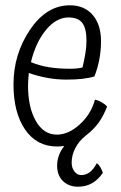

<svg xmlns="http://www.w3.org/2000/svg" viewBox="-20 -544 456 726"><path d="M97 -309Q128 -296 164 -290Q200 -284 247 -284Q259 -284 272.5 -285.5Q286 -287 292 -289Q299 -318 303 -343Q307 -368 307 -389Q307 -437 291 -457.5Q275 -478 239 -478Q193 -478 154 -431Q115 -384 97 -309ZM346 73Q354 79 359 87.5Q364 96 369 109Q352 135 328.5 148.5Q305 162 275 162Q240 162 218 140.5Q196 119 196 83Q196 63 202.5 44.5Q209 26 223 8Q212 9 206.5 9.5Q201 10 196 10Q119 10 75 -54Q31 -118 31 -225Q31 -339 93.5 -431.5Q156 -524 244 -524Q299 -524 330.5 -487.5Q362 -451 362 -388Q362 -353 355.5 -319Q349 -285 337 -255Q318 -249 292 -246Q266 -243 230 -243Q195 -243 159 -249.5Q123 -256 89 -268Q88 -256 87 -244Q86 -232 86 -221Q86 -138 115.5 -86.5Q145 -35 195 -35Q239 -35 281.5 -73.5Q324 -112 339 -167Q351 -165 363.5 -158Q376 -151 385 -141Q371 -105 352.5 -79.5Q334 -54 304 -31Q279 -11 265 15.5Q251 42 251 71Q251 91 261.5 104.5Q272 118 287 118Q305 118 319.5 107Q334 96 346 73Z"/></svg>

Font: Atma Light
Style: Regular
Weight: 300
Designer: Gregori Vincens, Jeremie Hornus, Riccardo Olocco, Yoann Minet.
Foundry: black foundry
Version: Version 1.102;PS 1.100;hotconv 1.0.86;makeotf.lib2.5.63406